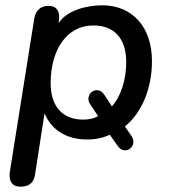

<svg xmlns="http://www.w3.org/2000/svg" viewBox="-20 -517 639 724"><path d="M57 187C89 187 107 173 112 142L148 -90C175 -23 236 9 308 9C340 9 369 3 394 -9L423 32C449 73 502 36 476 -4L451 -40C516 -93 553 -185 553 -287C553 -416 478 -497 366 -497C302 -497 231 -476 201 -430L202 -438C208 -474 193 -495 164 -495C133 -495 114 -478 109 -446L17 132C12 167 27 187 57 187ZM294 -66C217 -66 171 -114 171 -204C171 -325 229 -421 332 -421C410 -421 456 -373 456 -283C456 -218 437 -155 402 -116L373 -160C347 -200 295 -162 320 -124L350 -79C333 -70 316 -66 294 -66Z"/></svg>

Font: SN Pro Medium
Style: Italic
Weight: 400
Italic angle: -9°
Designer: Tobias Whetton
Foundry: Supernotes
Version: Version 1.001;Glyphs 3.2 (3249)